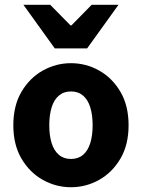

<svg xmlns="http://www.w3.org/2000/svg" viewBox="-20 -773 595 805"><path d="M277.5 12Q214.9 12 159.8 -18.7Q104.7 -49.4 70.3 -107.5Q35.9 -165.6 35.9 -247.8Q35.9 -330.5 70.3 -388.6Q104.7 -446.7 159.8 -477.4Q214.9 -508.1 277.5 -508.1Q340.4 -508.1 395.3 -477.4Q450.3 -446.7 484.7 -388.6Q519.1 -330.5 519.1 -247.8Q519.1 -165.6 484.7 -107.5Q450.3 -49.4 395.3 -18.7Q340.4 12 277.5 12ZM277.5 -106.5Q307.9 -106.5 328.3 -123.9Q348.6 -141.2 358.5 -173.1Q368.4 -205 368.4 -247.8Q368.4 -290.8 358.5 -322.8Q348.6 -354.9 328.3 -372.2Q307.9 -389.6 277.5 -389.6Q247.3 -389.6 226.9 -372.2Q206.4 -354.9 196.5 -322.8Q186.6 -290.8 186.6 -247.8Q186.6 -205 196.5 -173.1Q206.4 -141.2 226.9 -123.9Q247.3 -106.5 277.5 -106.5ZM209.7 -570 78.1 -753H190.5L275.5 -666.6H279.5L364.5 -753H476.9L345.2 -570Z"/></svg>

Font: Mada
Style: Regular
Weight: 400
Designer: Khaled Hosny
Version: Version 1.5